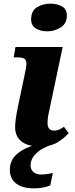

<svg xmlns="http://www.w3.org/2000/svg" viewBox="-20 -794 414 1054"><path d="M238 -622Q202 -622 176.5 -638Q151 -654 151 -687Q151 -735 183.5 -754.5Q216 -774 257 -774Q293 -774 320 -759Q347 -744 347 -708Q347 -665 313.5 -643.5Q280 -622 238 -622ZM197 10Q133 10 98 -17.5Q63 -45 63 -96Q63 -113 66.5 -140.5Q70 -168 79 -211L116 -387Q119 -402 122 -417Q125 -432 125 -442Q125 -464 114.5 -471.5Q104 -479 75 -479H55L65 -536H324L255 -209Q248 -178 244.5 -158.5Q241 -139 241 -119Q241 -77 277 -77Q292 -77 303.5 -82Q315 -87 331 -98L357 -63Q332 -35 295.5 -12.5Q259 10 197 10ZM166 240Q104 240 69 213.5Q34 187 34 138Q34 84 75.5 49.5Q117 15 181 0H267Q244 6 216 21Q188 36 168 59.5Q148 83 148 114Q148 137 163.5 150.5Q179 164 205 164Q218 164 234.5 162Q251 160 270 156L256 224Q215 240 166 240Z"/></svg>

Font: Noto Serif ExtraBold
Style: Italic
Weight: 800
Italic angle: -12°
Designer: Monotype Design Team
Foundry: Monotype Imaging Inc.
Version: Version 2.013